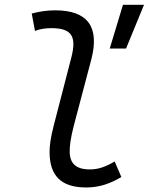

<svg xmlns="http://www.w3.org/2000/svg" viewBox="-20 -786 631 815"><path d="M346.2 9.8C404.3 9.8 450.7 -8.3 495.1 -34.7L466.8 -100.6C426.3 -77.1 397.9 -66.9 360.4 -66.9C302.7 -66.9 275.4 -92.3 275.9 -144.5C275.9 -164.6 278.8 -197.8 293.9 -254.9L367.7 -534.2C403.8 -673.3 351.1 -742.2 213.9 -742.2C180.7 -742.2 147 -737.3 114.7 -728.5L128.4 -654.8C151.4 -663.6 175.3 -666.5 198.2 -666.5C287.1 -666.5 305.2 -628.9 282.7 -541.5L208.5 -254.9C194.3 -200.2 190.4 -166 190.4 -141.1C190.4 -38.6 240.7 9.8 346.2 9.8ZM445.8 -580.1H515.1L591.3 -765.6H502Z"/></svg>

Font: Cascadia Code PL SemiLight
Style: Italic
Weight: 350
Italic angle: -10°
Monospace: yes
Designer: Aaron Bell
Foundry: Saja Typeworks
Version: Version 2404.023